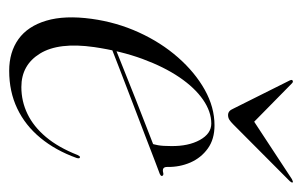

<svg xmlns="http://www.w3.org/2000/svg" viewBox="-140 -510 658 418"><g transform="rotate(90 189.0 -301.0)"><path d="M56 -211.5Q56 -211.5 77 -219.8Q98 -228 130 -241Q162 -254 196.5 -267.5Q231 -281 258.8 -291.8Q286.5 -302.5 298 -307L291.5 -299.5Q294.5 -306 296.2 -316.2Q298 -326.5 298 -344.5Q298.5 -382 284.8 -407Q271 -432 249 -432Q223 -432 197 -414Q171 -396 148.2 -362.5Q125.5 -329 108.2 -282Q91 -235 82.5 -177Q71.5 -100 96.5 -59.2Q121.5 -18.5 169.5 -18.5Q200.5 -18.5 228 -31.8Q255.5 -45 278.2 -72Q301 -99 317.5 -141Q319 -143.5 320 -145Q321 -146.5 322.5 -146Q324 -146 324.5 -144.2Q325 -142.5 324 -139Q307.5 -93 280.2 -60Q253 -27 216.2 -9.5Q179.5 8 134 8Q93.5 8 65.2 -12.2Q37 -32.5 25 -72.8Q13 -113 21 -171.5Q28.5 -226 50.5 -274.2Q72.5 -322.5 105 -359.5Q137.5 -396.5 175.5 -417.8Q213.5 -439 253 -439Q283 -439 303.2 -424.5Q323.5 -410 333.8 -386.5Q344 -363 343.5 -335.5Q343.5 -330 346.5 -327.8Q349.5 -325.5 357 -327.5Q359.5 -328 361 -327.2Q362.5 -326.5 363 -325Q363.5 -323.5 362.2 -322.2Q361 -321 359 -320Q355 -318.5 331.2 -309.5Q307.5 -300.5 273.2 -287.2Q239 -274 201.5 -259.8Q164 -245.5 131.2 -232.8Q98.5 -220 77.8 -212Q57 -204 57 -204ZM253 -517.5 161.5 -607.5Q160 -609 158.5 -609.5Q157 -610 155.5 -609Q154 -608.5 154 -607Q154 -605.5 155 -603L216.5 -480Q219 -474 222.5 -471.2Q226 -468.5 230.5 -468.5Q236 -468.5 240.5 -471.2Q245 -474 251 -480L374.5 -603Q376.5 -605.5 377.2 -607Q378 -608.5 377 -609Q376.5 -610 374.8 -609.5Q373 -609 370 -607.5L233 -517.5Z"/></g></svg>

Font: Fraunces 120pt Light
Style: Italic
Weight: 300
Italic angle: -16°
Version: Version 1.000;[b76b70a41]